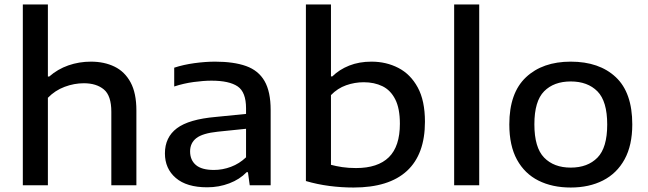

<svg xmlns="http://www.w3.org/2000/svg" viewBox="-20 -828 2897 858"><path d="M82 0V-808H194V-486H200Q237.5 -519 285.5 -535.8Q333.5 -552.5 386.5 -552.5Q446 -552.5 491.8 -530.2Q537.5 -508 563.5 -460Q589.5 -412 589.5 -334.5V0H477.5V-328.5Q477.5 -400.5 444.2 -428.2Q411 -456 354.5 -456Q311.5 -456 268.8 -440Q226 -424 194 -391V0Z M906 9Q814 9 765.5 -32.8Q717 -74.5 717 -142.5Q717 -214.5 770.5 -254.8Q824 -295 944.5 -305.5L1079.5 -319V-344Q1079.5 -416.5 1041.8 -442Q1004 -467.5 925 -467.5Q890 -467.5 845.5 -461.5Q801 -455.5 758.5 -441.5V-525.5Q799.5 -539 848.8 -545.8Q898 -552.5 941 -552.5Q1024.5 -552.5 1079.8 -532.8Q1135 -513 1162.2 -465.8Q1189.5 -418.5 1189.5 -336.5V0H1096L1088 -58.5H1082Q1051.5 -26.5 1005 -8.8Q958.5 9 906 9ZM829.5 -151.5Q829.5 -113 855.2 -90.8Q881 -68.5 936 -68.5Q974.5 -68.5 1012 -82.5Q1049.5 -96.5 1079.5 -125V-252.5L953 -239.5Q885.5 -232.5 857.5 -210.8Q829.5 -189 829.5 -151.5Z M1560 10Q1506 10 1452 3Q1398 -4 1347 -19V-808H1459V-486.5H1465Q1496.5 -517.5 1540.8 -535Q1585 -552.5 1640 -552.5Q1706 -552.5 1760.2 -524.5Q1814.5 -496.5 1846.8 -437.2Q1879 -378 1879 -284Q1879 -138.5 1798.5 -64.2Q1718 10 1560 10ZM1571 -77Q1668.5 -77 1717.8 -125.5Q1767 -174 1767 -275Q1767 -343.5 1746.2 -384.2Q1725.5 -425 1689 -442.8Q1652.5 -460.5 1605.5 -460.5Q1565 -460.5 1526.8 -447Q1488.5 -433.5 1459 -403V-91.5Q1481 -85.5 1509.2 -81.2Q1537.5 -77 1571 -77Z M2009.5 0V-808H2121.5V0Z M2530.5 10Q2448 10 2386.2 -21Q2324.5 -52 2290.2 -114.5Q2256 -177 2256 -272Q2256 -412.5 2330.2 -482.5Q2404.5 -552.5 2530.5 -552.5Q2658 -552.5 2731.8 -483.2Q2805.5 -414 2805.5 -272Q2805.5 -178.5 2771 -115.8Q2736.5 -53 2674.5 -21.5Q2612.5 10 2530.5 10ZM2530.5 -79Q2606 -79 2649.8 -123.5Q2693.5 -168 2693.5 -271.5Q2693.5 -375.5 2649.8 -419.8Q2606 -464 2530.5 -464Q2455 -464 2411.5 -420Q2368 -376 2368 -272.5Q2368 -168.5 2411.5 -123.8Q2455 -79 2530.5 -79Z"/></svg>

Font: Encode Sans Exp Md
Style: Regular
Weight: 500
Width: 7
Designer: Multiple Designers
Foundry: Impallari Type
Version: Version 3.002; ttfautohint (v1.8.3) -l 8 -r 50 -G 200 -x 14 